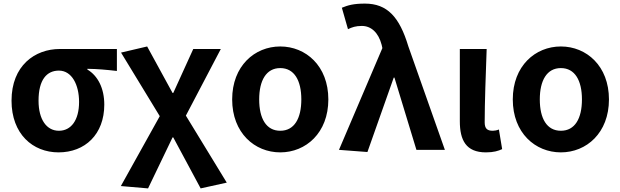

<svg xmlns="http://www.w3.org/2000/svg" viewBox="-20 -832 3444 1066"><path d="M305 14C452 14 559 -86 559 -251C559 -341 524 -411 465 -446V-450C524 -449 567 -445 629 -438V-560H312C174 -560 44 -468 44 -273C44 -88 162 14 305 14ZM307 -106C239 -106 194 -168 194 -273C194 -390 240 -440 307 -440C379 -440 419 -361 419 -266C419 -165 375 -106 307 -106Z M802 214 938 -69H942L1094 214L1239 182L1012 -190L1206 -560H1053L942 -316H938L797 -574L652 -540L867 -187L651 201Z M1536 14C1678 14 1803 -94 1803 -280C1803 -466 1678 -574 1536 -574C1394 -574 1269 -466 1269 -280C1269 -94 1394 14 1536 14ZM1536 -106C1458 -106 1419 -174 1419 -280C1419 -385 1458 -454 1536 -454C1614 -454 1653 -385 1653 -280C1653 -174 1614 -106 1536 -106Z M2020 12 2166 -401H2170L2292 0H2450L2247 -575C2198 -738 2130 -812 2006 -812C1943 -812 1912 -803 1878 -789L1912 -670C1935 -681 1955 -688 1989 -688C2040 -688 2081 -652 2099 -583L2103 -565L1862 0Z M2678 14C2721 14 2746 6 2768 -4L2750 -113C2738 -108 2725 -106 2716 -106C2686 -106 2671 -117 2671 -153C2671 -258 2677 -423 2682 -560H2533V-159C2533 -54 2567 14 2678 14Z M3094 14C3236 14 3361 -94 3361 -280C3361 -466 3236 -574 3094 -574C2952 -574 2827 -466 2827 -280C2827 -94 2952 14 3094 14ZM3094 -106C3016 -106 2977 -174 2977 -280C2977 -385 3016 -454 3094 -454C3172 -454 3211 -385 3211 -280C3211 -174 3172 -106 3094 -106Z"/></svg>

Font: Noto Sans Mono CJK TC
Style: Bold
Weight: 700
Designer: Ryoko NISHIZUKA 西塚涼子 (kana, bopomofo & ideographs); Paul D. Hunt (Latin, Greek & Cyrillic); Sandoll Communications 산돌커뮤니
Foundry: Adobe
Version: Version 2.004;hotconv 1.0.118;makeotfexe 2.5.65603